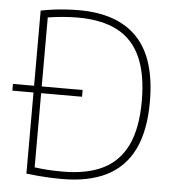

<svg xmlns="http://www.w3.org/2000/svg" viewBox="-53 -797 778 851"><g transform="rotate(5 336.0 -371.0)"><path d="M1 -366V-396H311V-366ZM254 5Q228 5 203.8 4Q179.5 3 153.5 0.8Q127.5 -1.5 95 -5V-730.5Q122.5 -736 151.5 -739.8Q180.5 -743.5 209 -745.2Q237.5 -747 264.5 -747Q437 -747 524.8 -654.2Q612.5 -561.5 612.5 -370Q612.5 -240.5 572 -157.8Q531.5 -75 451.8 -35Q372 5 254 5ZM255 -28Q362.5 -28 433.8 -63.5Q505 -99 540.8 -174.5Q576.5 -250 576.5 -370Q576.5 -489 542.2 -565.2Q508 -641.5 438 -677.8Q368 -714 262 -714Q230.5 -714 197.5 -711.2Q164.5 -708.5 129 -703V-36Q158 -32 187.8 -30Q217.5 -28 255 -28Z"/></g></svg>

Font: Encode Sans SC Condensed Thin Thin
Style: Regular
Weight: 250
Version: Version 3.002